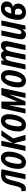

<svg xmlns="http://www.w3.org/2000/svg" viewBox="1794 -2434 604 4323"><g transform="rotate(-90 2096.5 -272.0)"><path d="M184 -248Q207 -356 230 -403.5Q253 -451 297 -451Q310 -451 316 -450L222 0H335L449 -540Q415 -545 387 -547.5Q359 -550 322 -550Q214 -550 162.5 -485.5Q111 -421 85 -290Q62 -172 39.5 -132Q17 -92 -12 -92Q-32 -92 -45 -102V-4Q-22 8 4 8Q85 8 122.5 -65Q160 -138 184 -248Z M845 -379Q845 -461 807 -507.5Q769 -554 702 -554Q634 -554 587 -513.5Q540 -473 511 -411Q482 -349 469 -282.5Q456 -216 456 -164Q456 -81 494 -35.5Q532 10 602 10Q687 10 741 -54Q795 -118 820 -208.5Q845 -299 845 -379ZM570 -163Q570 -210 583 -279.5Q596 -349 622 -403Q648 -457 687 -457Q731 -457 731 -380Q731 -328 717 -259Q703 -190 677 -138Q651 -86 615 -86Q570 -86 570 -163Z M973 0 1031 -272 1100 0H1221L1142 -279L1325 -544H1201L1034 -288L1089 -544H976L860 0Z M1688 -379Q1688 -461 1650 -507.5Q1612 -554 1545 -554Q1477 -554 1430 -513.5Q1383 -473 1354 -411Q1325 -349 1312 -282.5Q1299 -216 1299 -164Q1299 -81 1337 -35.5Q1375 10 1445 10Q1530 10 1584 -54Q1638 -118 1663 -208.5Q1688 -299 1688 -379ZM1413 -163Q1413 -210 1426 -279.5Q1439 -349 1465 -403Q1491 -457 1530 -457Q1574 -457 1574 -380Q1574 -328 1560 -259Q1546 -190 1520 -138Q1494 -86 1458 -86Q1413 -86 1413 -163Z M1809 0 1867 -272Q1872 -298 1876 -322Q1880 -346 1885 -371H1886L1889 0H1975L2134 -371Q2128 -343 2122 -316.5Q2116 -290 2110 -263L2053 0H2162L2277 -544H2119L1971 -183H1969L1971 -544H1819L1703 0Z M2680 -379Q2680 -461 2642 -507.5Q2604 -554 2537 -554Q2469 -554 2422 -513.5Q2375 -473 2346 -411Q2317 -349 2304 -282.5Q2291 -216 2291 -164Q2291 -81 2329 -35.5Q2367 10 2437 10Q2522 10 2576 -54Q2630 -118 2655 -208.5Q2680 -299 2680 -379ZM2405 -163Q2405 -210 2418 -279.5Q2431 -349 2457 -403Q2483 -457 2522 -457Q2566 -457 2566 -380Q2566 -328 2552 -259Q2538 -190 2512 -138Q2486 -86 2450 -86Q2405 -86 2405 -163Z M2808 0 2869 -292Q2881 -349 2902.5 -400Q2924 -451 2963 -451Q2996 -451 2996 -406Q2996 -383 2986 -341L2914 0H3027L3095 -324Q3104 -368 3124.5 -409.5Q3145 -451 3180 -451Q3212 -451 3212 -405Q3212 -381 3202 -337L3131 0H3244L3322 -365Q3326 -386 3329.5 -407Q3333 -428 3333 -444Q3333 -554 3235 -554Q3163 -554 3114 -485H3111Q3093 -554 3015 -554Q2944 -554 2897 -477H2894L2901 -544H2810L2694 0Z M3594 -66H3597L3593 0H3683L3798 -544H3685L3624 -257Q3608 -182 3585 -137Q3562 -92 3526 -92Q3493 -92 3493 -135Q3493 -151 3496 -172.5Q3499 -194 3504 -216L3573 -544H3460L3385 -190Q3374 -141 3374 -104Q3374 10 3479 10Q3546 10 3594 -66Z M4178 -167Q4178 -217 4156 -244.5Q4134 -272 4103 -279L4104 -282Q4225 -312 4225 -425Q4225 -487 4184.5 -520.5Q4144 -554 4076 -554Q3976 -554 3918.5 -490.5Q3861 -427 3836.5 -336.5Q3812 -246 3812 -166Q3812 -77 3858.5 -33.5Q3905 10 3973 10Q4074 10 4126 -43.5Q4178 -97 4178 -167ZM4063 -466Q4107 -466 4107 -413Q4107 -322 4015 -322H3952Q3968 -383 3994.5 -424.5Q4021 -466 4063 -466ZM3927 -166Q3927 -186 3928.5 -202Q3930 -218 3933 -237H3997Q4065 -237 4065 -168Q4065 -130 4043 -103.5Q4021 -77 3989 -77Q3961 -77 3944 -97Q3927 -117 3927 -166Z"/></g></svg>

Font: Noto Sans Display Condensed
Style: Bold Italic
Weight: 700
Width: 3
Designer: Monotype Design team
Foundry: Monotype Imaging Inc.
Version: 1.000